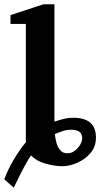

<svg xmlns="http://www.w3.org/2000/svg" viewBox="-20 -760 466 892"><path d="M425.8 -121.1Q425.8 -78.1 399.9 -48.3Q374 -18.6 337.9 -3.2Q301.8 12.2 270 12.2Q234.4 12.2 192.1 0.5Q149.9 -11.2 124 -38.1Q111.8 -20 96.2 8.3Q80.6 36.6 66.7 64.9Q52.7 93.3 43.9 111.8L0 73.2Q15.1 30.3 43.7 -18.1Q72.3 -66.4 100.1 -99.1V-648.9H28.8V-689.9L182.1 -740.2H232.9V-194.8Q252.9 -201.7 274.9 -207.3Q296.9 -212.9 320.8 -212.9Q425.8 -212.9 425.8 -121.1ZM361.8 -116.2Q361.8 -138.7 348.9 -147.9Q335.9 -157.2 311 -157.2Q290 -157.2 271 -150.9Q252 -144.5 234.9 -137.2Q236.8 -116.7 242.4 -96.2Q248 -75.7 260 -61.8Q272 -47.9 293 -47.9Q312.5 -47.9 328.1 -60.1Q343.8 -72.3 352.8 -88.4Q361.8 -104.5 361.8 -116.2Z"/></svg>

Font: Charis
Style: Bold
Weight: 700
Designer: Walt Agee, Miriam Martin, Annie Olsen, Victor Gaultney, Lorna Priest, Alan Ward, Bob Hallissy, Martin Hosken, Sharon Cor
Foundry: SIL Global
Version: Version 7.000